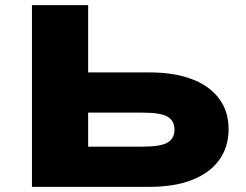

<svg xmlns="http://www.w3.org/2000/svg" viewBox="-20 -725 955 745"><path d="M104 0V-705H322V-444H561Q656 -444 724.5 -418Q793 -392 830 -342.5Q867 -293 867 -224Q867 -154 830 -103.5Q793 -53 724.5 -26.5Q656 0 561 0ZM322 -156H532Q604 -156 630.5 -172Q657 -188 657 -222Q657 -256 630.5 -272Q604 -288 532 -288H322Z"/></svg>

Font: Nunito Sans 7pt Expanded Black
Style: Regular
Weight: 900
Width: 7
Designer: Vernon Adams
Foundry: Vernon Adams
Version: Version 3.101;gftools[0.9.27]